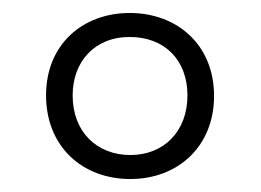

<svg xmlns="http://www.w3.org/2000/svg" viewBox="-20 -743 402 296"><path d="M181 -467C254 -467 310 -517 310 -595C310 -675 252 -723 180 -723C108 -723 51 -675 51 -596C51 -517 107 -467 181 -467ZM181 -504C130 -504 92 -539 92 -596C92 -647 125 -686 180 -686C234 -686 269 -650 269 -596C269 -541 233 -504 181 -504Z"/></svg>

Font: Noto Sans UI Condensed Light
Style: Regular
Weight: 300
Width: 3
Designer: Monotype Design Team
Foundry: Monotype Imaging Inc.
Version: Version 1.901